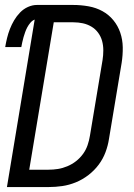

<svg xmlns="http://www.w3.org/2000/svg" viewBox="-20 -755 540 775"><path d="M177 0H8L120 -676Q110 -672 102.5 -663Q95 -654 90 -644.5Q85 -635 81.5 -625Q78 -615 75 -605Q72 -595 70 -585Q68 -575 66 -565H1Q4 -583 8.5 -601.5Q13 -620 20 -638Q27 -656 37 -673Q47 -690 61 -704.5Q75 -719 93 -727Q111 -735 129 -735H275Q307 -735 337.5 -729.5Q368 -724 393.5 -710Q419 -696 437.5 -673.5Q456 -651 465.5 -623Q475 -595 475.5 -564Q476 -533 471 -501L420 -195Q416 -168 406 -141Q396 -114 378.5 -90.5Q361 -67 337 -48.5Q313 -30 286 -19Q259 -8 231.5 -4Q204 0 177 0ZM98 -70H176Q195 -70 214 -73Q233 -76 252 -84Q271 -92 287 -104.5Q303 -117 315 -133.5Q327 -150 333.5 -169Q340 -188 343 -207L394 -513Q397 -532 397 -552Q397 -572 392 -590Q387 -608 376 -623Q365 -638 349 -647.5Q333 -657 314.5 -661Q296 -665 276 -665H197Z"/></svg>

Font: Iosevka Oblique
Style: Regular
Weight: 400
Italic angle: -9°
Monospace: yes
Designer: Belleve Invis
Foundry: Belleve Invis
Version: Version 32.5.0; ttfautohint (v1.8.4)